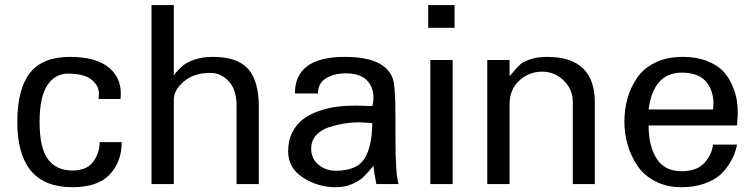

<svg xmlns="http://www.w3.org/2000/svg" viewBox="-20 -742 3044 774"><path d="M470.7 -168.9H381.8C381.8 -140.3 373.2 -114.1 356 -90.3C338.7 -66.6 310.9 -54.7 272.5 -54.7C228.2 -54.7 195 -70 172.9 -100.6C150.7 -131.2 139.6 -181 139.6 -250C139.6 -317.7 150.1 -367.2 170.9 -398.4C191.7 -429.7 219.7 -445.3 254.9 -445.3C279 -445.3 300.5 -442.4 319.3 -436.5C338.2 -430.7 353.7 -419.8 365.7 -403.8C377.8 -387.9 381.5 -367.5 377 -342.8H465.8C471.7 -394.2 457.4 -435.4 422.9 -466.3C388.3 -497.2 334.6 -512.7 261.7 -512.7C188.2 -512.7 134.4 -491 100.6 -447.8C66.7 -404.5 49.8 -338.5 49.8 -250C49.8 -74.9 123.7 12.7 271.5 12.7C340.5 12.7 391 -4.6 422.9 -39.1C454.8 -73.6 470.7 -116.9 470.7 -168.9Z M1023.4 0V-310.5C1023.4 -380.9 1009 -432.1 980 -464.4C951 -496.6 903.6 -512.7 837.9 -512.7C810.5 -512.7 785.8 -509 763.7 -501.5C741.5 -494 724.6 -484.7 712.9 -473.6C701.2 -462.6 693.2 -454.4 689 -449.2C684.7 -444 682 -439.8 680.7 -436.5V-721.7H590.8V0H680.7V-340.8C680.7 -366.2 694.2 -390.5 721.2 -413.6C748.2 -436.7 783.9 -448.2 828.1 -448.2C856.1 -448.2 880.7 -437 901.9 -414.6C923 -392.1 933.6 -359 933.6 -315.4V0Z M1586.9 0C1578.5 -24.7 1574.2 -85.6 1574.2 -182.6V-269.5C1574.2 -356.8 1570.3 -409.5 1562.5 -427.7C1540.4 -484.4 1476.2 -512.7 1370.1 -512.7C1236 -512.7 1168.9 -463.5 1168.9 -365.2H1261.7C1261.7 -393.2 1272.8 -413.7 1294.9 -426.8C1317.1 -439.8 1343.4 -446.3 1374 -446.3C1417.6 -446.3 1448.6 -433.9 1466.8 -409.2C1485 -384.4 1489.9 -352.9 1481.4 -314.5C1473.6 -314.5 1462.2 -314.8 1447.3 -315.4C1432.3 -316.1 1420.9 -316.4 1413.1 -316.4C1387 -316.4 1362.3 -314.9 1338.9 -312C1315.4 -309.1 1291.3 -303.4 1266.6 -294.9C1241.9 -286.5 1220.5 -275.6 1202.6 -262.2C1184.7 -248.9 1170.1 -231.1 1158.7 -209C1147.3 -186.8 1141.6 -161.1 1141.6 -131.8C1141.6 -86.9 1161.6 -51.6 1201.7 -25.9C1241.7 -0.2 1285.5 12.7 1333 12.7C1357.7 12.7 1379.9 8.5 1399.4 0C1418.9 -8.5 1433.9 -17.7 1444.3 -27.8C1454.8 -37.9 1468.4 -53.1 1485.4 -73.2C1486 -62.2 1489.9 -37.8 1497.1 0ZM1480.5 -246.1C1480.5 -184.9 1470.4 -137.5 1450.2 -104C1430 -70.5 1391.3 -53.7 1334 -53.7C1306.6 -53.7 1283.2 -61.8 1263.7 -78.1C1244.1 -94.4 1234.4 -116.2 1234.4 -143.6C1234.4 -164.4 1241.2 -182.3 1254.9 -197.3C1268.6 -212.2 1286.5 -223.1 1308.6 -230C1330.7 -236.8 1351.6 -241.7 1371.1 -244.6C1390.6 -247.6 1409.8 -249 1428.7 -249C1430 -249 1447.3 -248 1480.5 -246.1Z M1812.5 -629.9V-721.7H1706.1V-629.9ZM1804.7 0V-500H1714.8V0Z M2377.9 0V-329.1C2377.9 -451.5 2313.8 -512.7 2185.5 -512.7C2159.5 -512.7 2136.9 -509.4 2117.7 -502.9C2098.5 -496.4 2084.8 -489.4 2076.7 -481.9C2068.5 -474.4 2060.2 -465.5 2051.8 -455.1C2043.3 -444.7 2037.4 -438.2 2034.2 -435.5V-500H1944.3V0H2034.2V-323.2C2034.2 -361 2047 -392.1 2072.8 -416.5C2098.5 -440.9 2129.6 -453.1 2166 -453.1C2199.2 -453.1 2228 -441.2 2252.4 -417.5C2276.9 -393.7 2289.1 -364.9 2289.1 -331.1V0Z M2954.1 -283.2C2954.1 -302.1 2952.8 -320.3 2950.2 -337.9C2947.6 -355.5 2941.6 -375.3 2932.1 -397.5C2922.7 -419.6 2910.3 -438.8 2895 -455.1C2879.7 -471.4 2858.1 -485 2830.1 -496.1C2802.1 -507.2 2769.5 -512.7 2732.4 -512.7C2690.1 -512.7 2653.2 -505 2621.6 -489.7C2590 -474.4 2565.4 -453.8 2547.9 -427.7C2530.3 -401.7 2517.4 -373.9 2509.3 -344.2C2501.1 -314.6 2497.1 -283.2 2497.1 -250C2497.1 -219.4 2501.3 -189.3 2509.8 -159.7C2518.2 -130 2531.1 -102.1 2548.3 -75.7C2565.6 -49.3 2589.7 -28 2620.6 -11.7C2651.5 4.6 2686.8 12.7 2726.6 12.7C2759.1 12.7 2788.2 8.5 2814 0C2839.7 -8.5 2860.4 -18.9 2876 -31.2C2891.6 -43.6 2904.9 -58.3 2916 -75.2C2927.1 -92.1 2935.1 -106.9 2939.9 -119.6C2944.8 -132.3 2948.6 -145.5 2951.2 -159.2H2854.5C2851.2 -131.8 2839.5 -107.1 2819.3 -85C2799.2 -62.8 2768.6 -51.8 2727.5 -51.8C2682 -51.8 2648.4 -68.7 2627 -102.5C2605.5 -136.4 2594.7 -181 2594.7 -236.3H2951.2ZM2854.5 -300.8H2594.7C2607.7 -399.7 2652.3 -449.2 2728.5 -449.2C2777.3 -449.2 2811.8 -434.7 2832 -405.8C2852.2 -376.8 2859.7 -341.8 2854.5 -300.8Z"/></svg>

Font: FreeUniversal
Style: Regular
Weight: 400
Version: Version 1.001